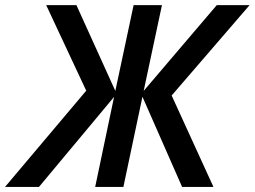

<svg xmlns="http://www.w3.org/2000/svg" viewBox="-74 -734 1000 754"><path d="M-54.2 0 264.6 -377.9 107.4 -713.9H226.1L378.9 -377L450.7 -713.9H562L490.2 -377L777.3 -713.9H906.2L600.1 -358.9L764.2 0H641.1L485.4 -354L410.6 0H299.8L374 -353.5L79.1 0Z"/></svg>

Font: Open Sans SemiBold
Style: Italic
Weight: 600
Italic angle: -12°
Designer: Monotype Design Team
Foundry: Monotype Imaging Inc.
Version: Version 3.003; ttfautohint (v1.8.4)